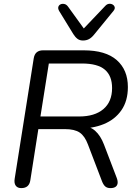

<svg xmlns="http://www.w3.org/2000/svg" viewBox="-20 -965 709 992"><path d="M89.8 6.9Q70.4 6.9 61.2 -5.9Q52 -18.7 55.9 -42L154.3 -663.8Q157.7 -684.7 169.8 -694.8Q181.9 -705 202.3 -705H412.3Q526.1 -705 583.4 -654.3Q640.7 -603.7 640.7 -515.3Q640.7 -443.6 607.3 -395.5Q573.9 -347.3 515.7 -323.6Q457.6 -299.9 383.8 -301.4V-314.3H400.3Q443.6 -314.3 471.7 -289.1Q499.8 -264 517.3 -218L582.3 -48Q589.1 -31 587.7 -18.6Q586.2 -6.2 576.8 0.4Q567.3 6.9 550.4 6.9Q534 6.9 524 -1.5Q514.1 -10 506.8 -28.9L434.3 -218.7Q418.1 -262.1 391.9 -280Q365.7 -297.9 315.6 -297.9H178.1L136.8 -34.3Q133.9 -13.9 122.3 -3.5Q110.7 6.9 89.8 6.9ZM188.9 -363.2H389.1Q469.3 -363.2 514.2 -401.3Q559.1 -439.5 559.1 -510.1Q559.1 -573.2 521.8 -605Q484.5 -636.9 403.3 -636.9H232.3ZM408.6 -755.7Q391.5 -755.7 380.1 -764.5Q368.6 -773.3 358.8 -788.9L285.6 -908.3Q278.8 -920.5 281.4 -929.5Q284.1 -938.5 292.9 -942.6Q301.7 -946.8 312.7 -944.3Q323.7 -941.9 332 -930.1L413 -818L524.4 -935Q533.2 -944.3 543.7 -945.3Q554.2 -946.3 562.5 -941.2Q570.7 -936.1 572.7 -927.5Q574.6 -919 566.3 -908.7L466.8 -787Q454.1 -770.9 440.4 -763.3Q426.7 -755.7 408.6 -755.7Z"/></svg>

Font: Nunito ExtraLight
Style: Italic
Weight: 200
Italic angle: -9°
Designer: Vernon Adams
Foundry: Vernon Adams
Version: Version 3.602